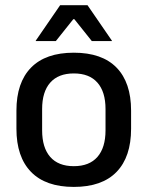

<svg xmlns="http://www.w3.org/2000/svg" viewBox="-20 -704 566 736"><path d="M263 12.5Q155 12.5 99 -45Q43 -102.5 43 -210.5V-280Q43 -387.5 99 -444.8Q155 -502 263 -502Q371 -502 426.8 -444.8Q482.5 -387.5 482.5 -280V-210.5Q482.5 -102.5 426.8 -45Q371 12.5 263 12.5ZM263 -67Q322.5 -67 353.5 -102.5Q384.5 -138 384.5 -204.5V-286Q384.5 -352 353.5 -387.2Q322.5 -422.5 263 -422.5Q203.5 -422.5 172.5 -387.2Q141.5 -352 141.5 -286V-204.5Q141.5 -138 172.5 -102.5Q203.5 -67 263 -67ZM210.5 -684H315.5L409 -548V-546.5H332L265 -630.5H261L194 -546.5H117V-548Z"/></svg>

Font: Anek Bangla Medium Medium
Style: Regular
Weight: 500
Version: Version 1.003